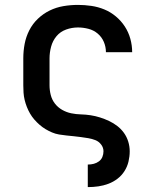

<svg xmlns="http://www.w3.org/2000/svg" viewBox="-20 -558 640 783"><path d="M338 205V113H339Q351 113 362.5 110Q374 107 383.5 100Q393 93 397.5 82Q402 71 402 59Q402 44 392.5 31.5Q383 19 369 13.5Q355 8 340 5.5Q325 3 310 1Q295 -1 280.5 -2.5Q266 -4 251 -5.5Q236 -7 221 -9.5Q206 -12 192 -18Q178 -24 165.5 -31.5Q153 -39 141.5 -49Q130 -59 120 -70.5Q110 -82 102.5 -95Q95 -108 89.5 -122Q84 -136 80.5 -150.5Q77 -165 76 -180Q75 -195 75 -210V-320Q75 -350 80.5 -379Q86 -408 99.5 -434.5Q113 -461 134.5 -481.5Q156 -502 182.5 -515Q209 -528 238.5 -533Q268 -538 298 -538Q325 -538 352.5 -534Q380 -530 405.5 -519.5Q431 -509 452.5 -491Q474 -473 489 -450Q504 -427 511.5 -400Q519 -373 519 -345Q519 -345 519 -345Q519 -345 519 -345H412Q412 -345 412 -345Q412 -345 412 -345Q412 -367 403.5 -387Q395 -407 378.5 -421Q362 -435 340.5 -440.5Q319 -446 298 -446Q273 -446 249.5 -437.5Q226 -429 210.5 -410.5Q195 -392 188.5 -368Q182 -344 182 -320V-210Q182 -190 187 -170.5Q192 -151 204 -135.5Q216 -120 233.5 -110Q251 -100 270.5 -96Q290 -92 310 -91.5Q330 -91 349.5 -88Q369 -85 388 -79Q407 -73 425 -64.5Q443 -56 458.5 -44Q474 -32 485.5 -16Q497 0 503 19.5Q509 39 509 59Q509 80 504 101Q499 122 487.5 140Q476 158 459 171Q442 184 422 191.5Q402 199 381 202Q360 205 339 205Z"/></svg>

Font: Iosevka Curly SmBdEx
Style: Regular
Weight: 600
Width: 7
Monospace: yes
Designer: Belleve Invis
Foundry: Belleve Invis
Version: Version 11.1.0; ttfautohint (v1.8.3)